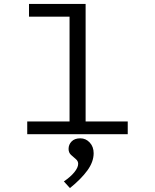

<svg xmlns="http://www.w3.org/2000/svg" viewBox="-20 -685 790 980"><path d="M119 0V-65H335V-600H128V-665H417V-65H632V0ZM337 275 306 241Q340 218 359.5 194Q379 170 379 151Q379 137 367 127Q355 117 342.5 105.5Q330 94 330 75Q330 53 345.5 37Q361 21 390 21Q418 21 438 42.5Q458 64 458 97Q458 141 426 185Q394 229 337 275Z"/></svg>

Font: Inconsolata ExtraExpanded
Style: Regular
Weight: 400
Width: 8
Monospace: yes
Designer: Raph Levien, Cyreal, Brenton Simpson
Foundry: Raph Levien, Cyreal, Google
Version: Version 3.001; ttfautohint (v1.8.2.53-6de2)